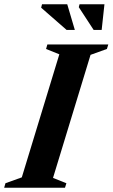

<svg xmlns="http://www.w3.org/2000/svg" viewBox="-48 -878 527 898"><path d="M229.5 -624 167.5 -649 173.5 -670H458.5L452 -649L375.5 -621.5L200 -46L262.5 -21L256 0H-28.5L-22.5 -21L54 -48.5ZM302 -738H263.5L144.5 -842L148.5 -858H266.5ZM427.5 -738H390L320.5 -844.5L324 -858H440.5Z"/></svg>

Font: Newsreader Text
Style: Bold Italic
Weight: 700
Italic angle: -17°
Designer: Hugues Gentile
Foundry: Production Type
Version: Version 1.001